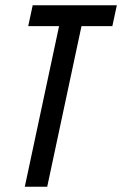

<svg xmlns="http://www.w3.org/2000/svg" viewBox="-20 -708 463 728"><path d="M74 0 204 -609H87L104 -688H423L406 -609H289L159 0Z"/></svg>

Font: Saira ExtraCondensed Medium
Style: Italic
Weight: 500
Width: 2
Italic angle: -12°
Designer: Hector Gatti with collaboration of the Omnibus-Type team
Foundry: Omnibus-Type
Version: Version 1.101